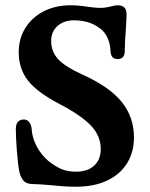

<svg xmlns="http://www.w3.org/2000/svg" viewBox="-20 -698 568 728"><path d="M171 4Q125 0 107 0Q82 0 71 -11Q58 -24 53 -49Q48 -74 44 -125.5Q40 -177 40 -209Q40 -227 48 -236Q56 -245 71 -245Q83 -245 91 -234.5Q99 -224 100 -209Q102 -175 119.5 -142.5Q137 -110 163 -88Q189 -67 213 -57Q237 -47 268 -47Q312 -47 337 -70Q362 -93 362 -133Q362 -182 325.5 -221Q289 -260 207 -303Q122 -347 86.5 -392Q51 -437 51 -500Q51 -552 76.5 -592.5Q102 -633 146.5 -655.5Q191 -678 248 -678Q277 -678 315 -672Q345 -668 360 -668Q380 -668 402 -674Q418 -678 424 -678Q436 -678 442 -675.5Q448 -673 453 -668Q460 -660 460 -641L458 -600Q453 -535 453 -504Q453 -474 425 -474Q401 -474 399 -504Q397 -554 368 -583Q326 -621 261 -621Q222 -621 198 -599.5Q174 -578 174 -543Q174 -502 200.5 -473.5Q227 -445 293 -415Q395 -369 441.5 -311.5Q488 -254 488 -176Q488 -122 462 -79.5Q436 -37 386.5 -13.5Q337 10 268 10Q225 10 171 4Z"/></svg>

Font: Raigarh Medium
Style: Regular
Weight: 500
Designer: jaikishan Patel
Foundry: MagicType
Version: Version 1.000